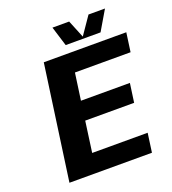

<svg xmlns="http://www.w3.org/2000/svg" viewBox="-154 -986 990 1102"><g transform="rotate(-20 341.0 -435.0)"><path d="M666 -584H665H326.2L303.2 -419.9H602.1L585.9 -304.2H287.1L261.2 -116.2H600.1L584 0H80.1L178.2 -700.2H682.1ZM613.8 -870.1 543 -750H330.1L293 -870.1H395L439 -762.2L513.2 -870.1Z"/></g></svg>

Font: Fivo Sans Modern
Style: Italic
Weight: 700
Designer: Alexander Slobzheninov
Foundry: Alexander Slobzheninov
Version: 1.0